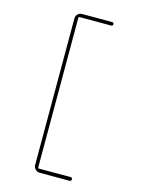

<svg xmlns="http://www.w3.org/2000/svg" viewBox="-130 -844 760 1028"><g transform="rotate(15 250.0 -330.0)"><path d="M195.3 110.4Q180.7 110.4 170.4 100.1Q160.2 89.8 160.2 75.2V-735.4Q160.2 -750 169.9 -759.8Q179.7 -769.5 195.3 -769.5H360.4Q370.1 -769.5 370.1 -759.8Q370.1 -750 360.4 -750H184.6Q179.7 -750 179.7 -745.1V85Q179.7 89.8 184.6 89.8H360.4Q370.1 89.8 370.1 100.1Q370.1 110.4 360.4 110.4Z"/></g></svg>

Font: Rounded Mgen+ 1m thin
Style: Regular
Weight: 100
Designer: [Source Han Sans]
Ryoko NISHIZUKA  (kana & ideographs); Paul D. Hunt (Latin, Greek & Cyrillic); Wenlong ZHANG  (bopomofo
Version: Version 1.059.20150602